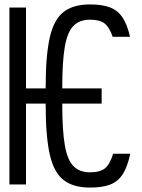

<svg xmlns="http://www.w3.org/2000/svg" viewBox="-20 -834 640 868"><path d="M387 14Q311 14 267 -20.5Q223 -55 204.8 -136.5Q186.5 -218 186.5 -360V-440Q186.5 -582 204.8 -663.5Q223 -745 267 -779.5Q311 -814 387 -814Q442.5 -814 477.5 -800.5Q512.5 -787 533.8 -755.2Q555 -723.5 568 -667.5H489.5Q474.5 -711.5 452.5 -728.2Q430.5 -745 387 -745Q339.5 -745 312 -717Q284.5 -689 273 -622.5Q261.5 -556 261.5 -440V-360Q261.5 -244.5 273 -177.8Q284.5 -111 312 -83Q339.5 -55 387 -55Q432 -55 454.5 -73Q477 -91 491.5 -139H569Q556.5 -81 535.5 -47.5Q514.5 -14 479.2 0Q444 14 387 14ZM22.5 0V-800H97.5V0ZM57 -365.5V-434.5H439.5V-365.5Z"/></svg>

Font: Victor Mono Thin
Style: Regular
Weight: 100
Monospace: yes
Designer: Rune Bjørnerås
Version: Version 1.561;gftools[0.9.30]